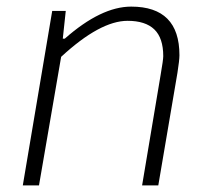

<svg xmlns="http://www.w3.org/2000/svg" viewBox="-20 -561 633 581"><path d="M138 -528H179L170 -444H176Q286 -541 377 -541Q523 -541 523 -394Q523 -379 517 -341L459 0H410L466 -334Q474 -380 474 -391Q474 -446 447 -472Q420 -498 366 -498Q283 -498 165 -389L98 0H49Z"/></svg>

Font: Nebula Sans Light
Style: Regular
Weight: 300
Italic angle: -9°
Designer: Paul D. Hunt for Adobe (as Source Sans)
Foundry: Nebula Entertainment & Broadcasting LLC
Version: Version 1.010